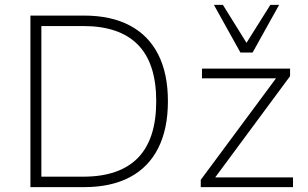

<svg xmlns="http://www.w3.org/2000/svg" viewBox="-20 -769 1266 789"><path d="M105 0V-705H325Q436 -705 513 -664.5Q590 -624 630 -545.5Q670 -467 670 -353Q670 -239 630 -160Q590 -81 513 -40.5Q436 0 325 0ZM150 -43H322Q471 -43 546.5 -120Q622 -197 622 -353Q622 -509 546.5 -585.5Q471 -662 322 -662H150ZM805 0V-30L1126 -463L1129 -447H810V-487H1172V-456L851 -22L847 -40H1184V0ZM968 -553 859 -749H896L993 -593L1091 -749H1127L1018 -553Z"/></svg>

Font: Nunito Sans 10pt ExtraLight
Style: Regular
Weight: 250
Designer: Vernon Adams
Foundry: Vernon Adams
Version: Version 3.101;gftools[0.9.27]